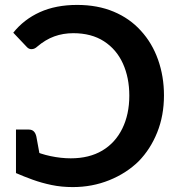

<svg xmlns="http://www.w3.org/2000/svg" viewBox="-20 -753 708 781"><path d="M294 -733Q377 -733 442.5 -705.5Q508 -678 553 -628Q599 -578 623 -510Q647 -442 647 -365Q647 -283 619.5 -214.5Q592 -146 544 -97Q494 -48 424.5 -20Q355 8 276 8Q230 8 189.5 -0.5Q149 -9 113 -22Q77 -35 45 -49V-138L113 -142Q143 -127 185.5 -118Q228 -109 268 -109Q343 -109 396 -140.5Q449 -172 477.5 -230Q506 -288 506 -364Q506 -437 480 -494.5Q454 -552 403 -585Q352 -618 278 -618Q237 -618 201 -605Q165 -592 131 -563Q127 -559 121 -556Q115 -553 108 -553Q97 -553 89 -562L34 -620Q77 -674 142 -703.5Q207 -733 294 -733ZM143 -115 45 -138V-226H97Q110 -226 117.5 -218.5Q125 -211 128 -197Z"/></svg>

Font: Aleo
Style: Bold
Weight: 700
Designer: Alessio Laiso
Foundry: Alessio Laiso
Version: Version 2.001;gftools[0.9.29]